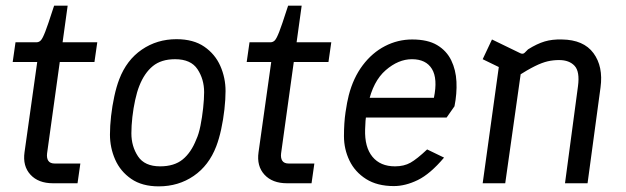

<svg xmlns="http://www.w3.org/2000/svg" viewBox="-20 -650 2219 681"><path d="M168 0Q116 0 88 -30.5Q60 -61 67 -110L112 -430H25L35 -500H109Q118 -500 124.5 -506.5Q131 -513 140.5 -537.5Q150 -562 167 -615L172 -630H220L202 -500H325L315 -430H192L147 -106Q145 -89 151.5 -79.5Q158 -70 174 -70H265L255 0Z M543 11Q484 11 445.5 -15.5Q407 -42 388.5 -84Q370 -126 370 -173Q370 -203 374 -238.5Q378 -274 385.5 -308.5Q393 -343 403 -369Q429 -437 483 -474Q537 -511 606 -511Q666 -511 704.5 -484.5Q743 -458 761.5 -416Q780 -374 780 -327Q780 -298 776 -262Q772 -226 764.5 -191.5Q757 -157 747 -131Q721 -63 667 -26Q613 11 543 11ZM548 -60Q598 -60 628 -84.5Q658 -109 676 -155Q685 -174 691 -204Q697 -234 700.5 -266.5Q704 -299 704 -323Q704 -369 680.5 -404.5Q657 -440 601 -440Q552 -440 522 -415.5Q492 -391 474 -345Q466 -325 459.5 -295.5Q453 -266 449.5 -235Q446 -204 446 -177Q446 -131 469.5 -95.5Q493 -60 548 -60Z M998 0Q946 0 918 -30.5Q890 -61 897 -110L942 -430H855L865 -500H939Q948 -500 954.5 -506.5Q961 -513 970.5 -537.5Q980 -562 997 -615L1002 -630H1050L1032 -500H1155L1145 -430H1022L977 -106Q975 -89 981.5 -79.5Q988 -70 1004 -70H1095L1085 0Z M1377 10Q1318 10 1278.5 -15Q1239 -40 1219.5 -80.5Q1200 -121 1200 -167Q1200 -214 1205.5 -251.5Q1211 -289 1217 -312Q1233 -374 1266.5 -418.5Q1300 -463 1345.5 -486.5Q1391 -510 1442 -510Q1497 -510 1530.5 -490Q1564 -470 1580.5 -436Q1597 -402 1599 -360Q1601 -318 1592 -273L1564 -233H1262L1271 -303H1519Q1533 -371 1512 -405.5Q1491 -440 1441 -440Q1393 -440 1348 -401Q1303 -362 1286 -282Q1282 -261 1279 -243.5Q1276 -226 1275 -191Q1273 -128 1301 -94Q1329 -60 1381 -60Q1413 -60 1436 -73Q1459 -86 1495 -120L1555 -91Q1506 -33 1462 -11.5Q1418 10 1377 10Z M1692 0 1754 -447 1793 -391 1692 -440 1725 -510 1826 -461Q1835 -457 1841 -463L1853 -475Q1885 -495 1912 -503Q1939 -511 1973 -510Q2050 -509 2085 -461.5Q2120 -414 2110 -340L2064 0H1984L2030 -344Q2037 -396 2018 -416.5Q1999 -437 1963 -437Q1942 -437 1922.5 -432.5Q1903 -428 1877.5 -415.5Q1852 -403 1811 -377L1832 -424L1772 0Z"/></svg>

Font: Finlandica
Style: Italic
Weight: 400
Italic angle: -8°
Designer: Niklas Ekholm, Juho Hiilivirta, Jaakko Suomalainen
Foundry: Helsinki Type Studio
Version: Version 1.064